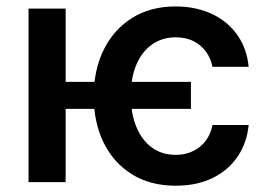

<svg xmlns="http://www.w3.org/2000/svg" viewBox="-20 -573 846 604"><path d="M580.6 -315.4V-230.5H149.4V-315.4ZM186.5 -545.9V0H69.8V-545.9ZM532.7 11.2Q452.6 11.2 394.8 -24.9Q336.9 -61 305.9 -124.5Q274.9 -188 274.9 -270Q274.9 -353.5 306.6 -417.2Q338.4 -481 396 -516.8Q453.6 -552.7 532.2 -552.7Q596.2 -552.7 646.2 -529.3Q696.3 -505.9 726.6 -463.1Q756.8 -420.4 762.2 -362.8H648.4Q643.6 -388.2 628.7 -409.4Q613.8 -430.7 589.6 -443.1Q565.4 -455.6 532.2 -455.6Q490.7 -455.6 459 -433.6Q427.2 -411.6 409.4 -370.6Q391.6 -329.6 391.6 -272.5Q391.6 -215.3 409.2 -173.3Q426.8 -131.3 458.3 -108.6Q489.7 -85.9 532.2 -85.9Q576.7 -85.9 608.2 -110.8Q639.6 -135.7 648.4 -179.7H762.2Q756.8 -124 727.8 -80.8Q698.7 -37.6 649.2 -13.2Q599.6 11.2 532.7 11.2Z"/></svg>

Font: Inter Cardless
Style: Medium
Weight: 500
Designer: Rasmus Andersson
Foundry: rsms
Version: Version 4.001;git-9221beed3